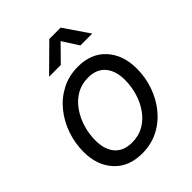

<svg xmlns="http://www.w3.org/2000/svg" viewBox="-209 -842 967 967"><g transform="rotate(-45 274.0 -358.5)"><path d="M234.9 11.7Q139.6 11.7 85.2 -47.9Q30.8 -107.4 30.8 -203.1Q30.8 -264.6 50.8 -322.8Q70.8 -380.9 108.2 -427Q145.5 -473.1 197.8 -500.2Q250 -527.3 314 -527.3Q409.2 -527.3 463.4 -467.3Q517.6 -407.2 517.6 -310.5Q517.6 -248.5 497.6 -190.7Q477.5 -132.8 440.2 -87.2Q402.8 -41.5 350.8 -14.9Q298.8 11.7 234.9 11.7ZM237.3 -63.5Q285.6 -63.5 322.5 -85.2Q359.4 -106.9 384.5 -143.3Q409.7 -179.7 422.4 -223.9Q435.1 -268.1 435.1 -312.5Q435.1 -377.4 403.3 -414.8Q371.6 -452.1 311.5 -452.1Q264.6 -452.1 228 -430.7Q191.4 -409.2 166 -373Q140.6 -336.9 127.2 -292.2Q113.8 -247.6 113.8 -201.2Q113.8 -137.2 145.3 -100.3Q176.8 -63.5 237.3 -63.5ZM259.3 -593.8H176.3V-594.2L311 -727.5H392.1L482.9 -594.2V-593.8H398.9L343.8 -679.7Z"/></g></svg>

Font: Inter Display
Style: Italic
Weight: 400
Italic angle: -9.39999°
Designer: Rasmus Andersson
Foundry: rsms
Version: Version 4.000;git-a52131595